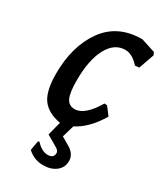

<svg xmlns="http://www.w3.org/2000/svg" viewBox="-170 -538 687 803"><g transform="rotate(30 173.5 -136.0)"><path d="M273 -468 341 -446 347 -433 321 -359 301 -357Q268 -394 234 -394Q182 -394 151.5 -337.5Q121 -281 121 -182Q121 -122 133 -97.5Q145 -73 173 -73Q221 -73 270 -156L283 -155L312 -117Q266 -39 205 -8L188 50L222 70Q262 91 262 127Q262 158 238 177Q214 196 176 196Q132 196 100 166L108 121L114 118Q142 149 171 149Q200 149 200 124Q200 111 180 101L132 73L149 7Q87 -4 59.5 -42Q32 -80 32 -163Q32 -296 93.5 -382Q155 -468 273 -468Z"/></g></svg>

Font: Alegreya Sans SC Medium
Style: Italic
Weight: 500
Italic angle: -7°
Designer: Juan Pablo del Peral
Foundry: Huerta Tipografica
Version: Version 2.007